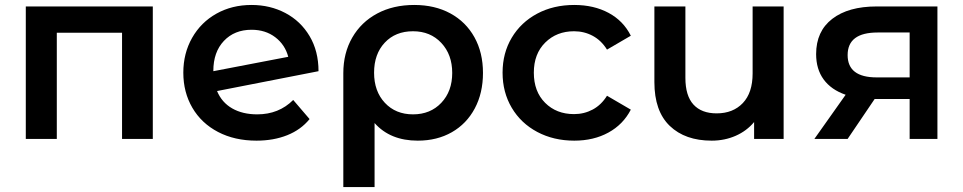

<svg xmlns="http://www.w3.org/2000/svg" viewBox="-20 -560 3883 774"><path d="M596 -534V0H472V-428H209V0H84V-534Z M1162 -157 1228 -80Q1193 -37 1138 -15Q1083 7 1014 7Q926 7 859 -28Q792 -63 755.5 -125.5Q719 -188 719 -267Q719 -345 754.5 -407.5Q790 -470 852.5 -505Q915 -540 994 -540Q1069 -540 1130.5 -507.5Q1192 -475 1228 -414.5Q1264 -354 1264 -273L855 -193Q874 -147 916 -123Q958 -99 1017 -99Q1104 -99 1162 -157ZM840 -274V-273L1142 -331Q1129 -380 1089.5 -410Q1050 -440 994 -440Q925 -440 882.5 -395Q840 -350 840 -274Z M1927 -266Q1927 -185 1894 -123Q1861 -61 1801.5 -27Q1742 7 1664 7Q1553 7 1490 -64V194H1364V-265Q1364 -346 1400 -408.5Q1436 -471 1500.5 -505.5Q1565 -540 1650 -540Q1733 -540 1795.5 -506Q1858 -472 1892.5 -410Q1927 -348 1927 -266ZM1803 -266Q1803 -340 1759 -387Q1715 -434 1645 -434Q1574 -434 1531 -388Q1488 -342 1488 -267Q1488 -192 1531.5 -145.5Q1575 -99 1645 -99Q1715 -99 1759 -145.5Q1803 -192 1803 -266Z M2006 -267Q2006 -346 2043 -408Q2080 -470 2145.5 -505Q2211 -540 2295 -540Q2374 -540 2433.5 -508Q2493 -476 2523 -416L2427 -360Q2404 -397 2369.5 -415.5Q2335 -434 2294 -434Q2224 -434 2178 -388.5Q2132 -343 2132 -267Q2132 -191 2177.5 -145.5Q2223 -100 2294 -100Q2335 -100 2369.5 -118.5Q2404 -137 2427 -174L2523 -118Q2492 -58 2432.5 -25.5Q2373 7 2295 7Q2212 7 2146 -28Q2080 -63 2043 -125.5Q2006 -188 2006 -267Z M3139 -534V0H3020V-68Q2990 -32 2945.5 -12.5Q2901 7 2849 7Q2742 7 2680 -52.5Q2618 -112 2618 -229V-534H2743V-246Q2743 -174 2775.5 -138.5Q2808 -103 2869 -103Q2935 -103 2974.5 -144.5Q3014 -186 3014 -264V-534Z M3759 -534V0H3647V-161H3506L3397 0H3263L3389 -178Q3331 -198 3300.5 -239.5Q3270 -281 3270 -342Q3270 -434 3335 -484Q3400 -534 3514 -534ZM3397 -338Q3397 -248 3514 -248H3647V-429H3518Q3397 -429 3397 -338Z"/></svg>

Font: Montserrat Alternates SemiBold
Style: Regular
Weight: 600
Designer: Julieta Ulanovsky
Foundry: Julieta Ulanovsky
Version: Version 7.200